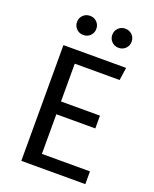

<svg xmlns="http://www.w3.org/2000/svg" viewBox="-162 -984 860 1074"><g transform="rotate(20 267.5 -447.0)"><path d="M100 -689H473L462 -613H195V-388H427V-312H195V-76H481V0H100ZM394 -894Q419 -894 435.5 -877.5Q452 -861 452 -837Q452 -813 435.5 -796.5Q419 -780 394 -780Q370 -780 353.5 -796.5Q337 -813 337 -837Q337 -861 353.5 -877.5Q370 -894 394 -894ZM185 -894Q209 -894 225.5 -877.5Q242 -861 242 -837Q242 -813 225.5 -796.5Q209 -780 185 -780Q160 -780 143.5 -796.5Q127 -813 127 -837Q127 -861 143.5 -877.5Q160 -894 185 -894Z"/></g></svg>

Font: Fira Sans Variable
Style: Regular
Weight: 400
Designer: Carrois Corporate & Edenspiekermann AG
Foundry: Carrois Corporate GbR & Edenspiekermann AG
Version: Version 4.202